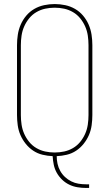

<svg xmlns="http://www.w3.org/2000/svg" viewBox="-20 -763 540 948"><path d="M405 165Q384 165 362.5 161.5Q341 158 321.5 148.5Q302 139 286.5 124Q271 109 260.5 90.5Q250 72 245.5 50.5Q241 29 240 8Q215 7 190 1Q165 -5 144 -19Q123 -33 107 -53Q91 -73 81 -96Q71 -119 67.5 -144.5Q64 -170 64 -195V-540Q64 -566 68 -592Q72 -618 82.5 -642Q93 -666 110 -686Q127 -706 149.5 -719Q172 -732 198 -737.5Q224 -743 250 -743Q276 -743 302 -737.5Q328 -732 350.5 -719Q373 -706 390 -686Q407 -666 417.5 -642Q428 -618 432 -592Q436 -566 436 -540V-195Q436 -170 432.5 -144.5Q429 -119 419 -96Q409 -73 393 -53Q377 -33 356 -19Q335 -5 310 1Q285 7 260 8Q260 27 264 45.5Q268 64 277.5 81Q287 98 301 111Q315 124 332 132.5Q349 141 367.5 144Q386 147 405 147H420V165ZM250 -10Q274 -10 297 -15Q320 -20 340.5 -32Q361 -44 376 -62.5Q391 -81 400.5 -102.5Q410 -124 413.5 -147.5Q417 -171 417 -195V-540Q417 -564 413.5 -587.5Q410 -611 400.5 -632.5Q391 -654 376 -672.5Q361 -691 340.5 -703Q320 -715 297 -720Q274 -725 250 -725Q226 -725 203 -720Q180 -715 159.5 -703Q139 -691 124 -672.5Q109 -654 99.5 -632.5Q90 -611 86.5 -587.5Q83 -564 83 -540V-195Q83 -171 86.5 -147.5Q90 -124 99.5 -102.5Q109 -81 124 -62.5Q139 -44 159.5 -32Q180 -20 203 -15Q226 -10 250 -10Z"/></svg>

Font: Iosevka Thin
Style: Regular
Weight: 100
Monospace: yes
Designer: Belleve Invis
Foundry: Belleve Invis
Version: Version 32.5.0; ttfautohint (v1.8.4)